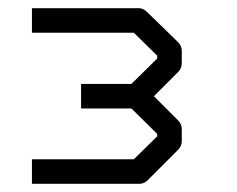

<svg xmlns="http://www.w3.org/2000/svg" viewBox="-20 -501 580 469"><path d="M58 -52V-112H307L364 -168V-174L301 -236H178V-296H301L364 -358V-365L307 -421H58V-481H320Q330 -481 341 -470L415 -398Q424 -389 424 -377V-346Q424 -334 415 -325L356 -266L415 -207Q424 -198 424 -186V-156Q424 -144 415 -135L341 -61Q332 -52 320 -52Z"/></svg>

Font: 3270 Nerd Font Mono
Style: Regular
Weight: 400
Monospace: yes
Version: Version 3.0.1;Nerd Fonts 3.0.0